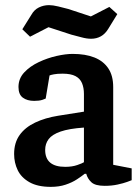

<svg xmlns="http://www.w3.org/2000/svg" viewBox="-20 -718 546 748"><path d="M178 10Q127 10 95 -8Q63 -26 49 -55Q35 -84 35 -118Q35 -162 56.5 -192Q78 -222 117 -240.5Q156 -259 206 -267L307 -283V-352Q307 -376 299.5 -394Q292 -412 274 -421.5Q256 -431 224 -431Q203 -431 190 -428.5Q177 -426 173 -424L158 -334Q157 -333 145 -329Q133 -325 113 -325Q86 -325 69 -337.5Q52 -350 52 -379Q52 -412 74.5 -436Q97 -460 131 -476Q165 -492 200.5 -500Q236 -508 263 -508Q313 -508 348 -494Q383 -480 402 -451.5Q421 -423 421 -379V-76L493 -62V-16Q491 -15 476 -9.5Q461 -4 438 1Q415 6 388 6Q351 6 336 -8Q321 -22 316 -41H310Q299 -32 280 -19.5Q261 -7 235.5 1.5Q210 10 178 10ZM234 -68Q261 -68 281 -75Q301 -82 307 -86V-221Q249 -217 216 -205.5Q183 -194 169.5 -176Q156 -158 156 -134Q156 -68 234 -68ZM335 -567Q318 -567 298 -572.5Q278 -578 258 -583L169 -612L97 -575L67 -604L102 -660Q113 -680 131.5 -689Q150 -698 171 -698Q186 -698 206.5 -693Q227 -688 246 -683L334 -654L406 -691L437 -663L402 -606Q390 -586 373 -576.5Q356 -567 335 -567Z"/></svg>

Font: Faustina SemiBold
Style: Regular
Weight: 600
Designer: Alfonso Garcia
Foundry: http://www.omnibus-type.com
Version: Version 1.200